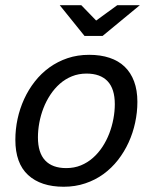

<svg xmlns="http://www.w3.org/2000/svg" viewBox="-20 -710 590 739"><path d="M225.1 8.8Q137.2 8.8 88.1 -36.4Q39.1 -81.5 39.1 -171.9Q39.1 -212.4 47.6 -252.2Q56.2 -292 72.8 -328.4Q89.4 -364.7 113.8 -396Q138.2 -427.2 169.9 -450.2Q201.7 -473.1 240 -486.1Q278.3 -499 323.2 -499Q367.2 -499 401.6 -487.5Q436 -476.1 459.7 -453.4Q483.4 -430.7 496.1 -396.7Q508.8 -362.8 508.8 -317.9Q508.8 -277.8 500.2 -238Q491.7 -198.2 475.1 -161.9Q458.5 -125.5 434.1 -94.2Q409.7 -63 378.2 -40Q346.7 -17.1 308.1 -4.2Q269.5 8.8 225.1 8.8ZM421.9 -309.1Q421.9 -368.2 394 -397.5Q366.2 -426.8 313 -426.8Q282.7 -426.8 256.8 -416.3Q231 -405.8 210.2 -387.5Q189.5 -369.1 173.6 -345Q157.7 -320.8 147.2 -293.7Q136.7 -266.6 131.3 -237.5Q126 -208.5 126 -181.2Q126 -122.1 153.8 -92.5Q181.6 -63 234.9 -63Q265.6 -63 291.3 -73.5Q316.9 -84 337.6 -102.3Q358.4 -120.6 374.3 -144.8Q390.1 -168.9 400.6 -196.3Q411.1 -223.6 416.5 -252.7Q421.9 -281.7 421.9 -309.1ZM305.2 -571.8 210 -689.9H293L350.1 -630.9L431.2 -689.9H518.1L375 -571.8ZM1 -490.2Z"/></svg>

Font: Code New Roman
Style: Italic
Weight: 400
Italic angle: -11°
Monospace: yes
Designer: Sam Radian
Foundry: Code New Roman
Version: Version 1.508 October 19, 2014